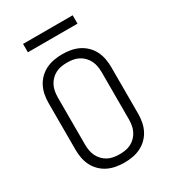

<svg xmlns="http://www.w3.org/2000/svg" viewBox="-218 -1030 1035 1153"><g transform="rotate(-30 300.0 -453.0)"><path d="M300 8Q271 8 242.5 3Q214 -2 188 -14.5Q162 -27 141 -47.5Q120 -68 107 -93.5Q94 -119 88.5 -147.5Q83 -176 83 -205V-530Q83 -559 88.5 -587.5Q94 -616 107 -641.5Q120 -667 141 -687.5Q162 -708 188 -720.5Q214 -733 242.5 -738Q271 -743 300 -743Q329 -743 357.5 -738Q386 -733 412 -720.5Q438 -708 459 -687.5Q480 -667 493 -641.5Q506 -616 511.5 -587.5Q517 -559 517 -530V-205Q517 -176 511.5 -147.5Q506 -119 493 -93.5Q480 -68 459 -47.5Q438 -27 412 -14.5Q386 -2 357.5 3Q329 8 300 8ZM300 -50Q321 -50 341.5 -53.5Q362 -57 380 -66.5Q398 -76 412.5 -91Q427 -106 436 -124.5Q445 -143 448.5 -163.5Q452 -184 452 -205V-530Q452 -551 448.5 -571.5Q445 -592 436 -610.5Q427 -629 412.5 -644Q398 -659 380 -668.5Q362 -678 341.5 -681.5Q321 -685 300 -685Q279 -685 258.5 -681.5Q238 -678 220 -668.5Q202 -659 187.5 -644Q173 -629 164 -610.5Q155 -592 151.5 -571.5Q148 -551 148 -530V-205Q148 -184 151.5 -163.5Q155 -143 164 -124.5Q173 -106 187.5 -91Q202 -76 220 -66.5Q238 -57 258.5 -53.5Q279 -50 300 -50ZM128 -856V-914H472V-856Z"/></g></svg>

Font: Iosevka SS04 Light Extended
Style: Regular
Weight: 300
Width: 7
Monospace: yes
Designer: Belleve Invis
Foundry: Belleve Invis
Version: Version 19.0.0; ttfautohint (v1.8.4)